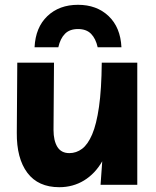

<svg xmlns="http://www.w3.org/2000/svg" viewBox="-20 -770 650 800"><path d="M227 10Q139 10 94 -50Q49 -110 50 -217L52 -509H205L203 -229Q203 -184 219 -158Q235 -132 269 -132Q298 -132 322 -150Q346 -168 364 -210Q382 -252 392.5 -325Q403 -398 404 -509H552V0H399L406 -98Q376 -46 330 -18Q284 10 227 10ZM387 -573Q379 -609 359.5 -629Q340 -649 305 -649Q270 -649 250.5 -629Q231 -609 223 -573H124Q128 -656 177.5 -703Q227 -750 305 -750Q383 -750 432.5 -703Q482 -656 486 -573Z"/></svg>

Font: Livvic
Style: Bold
Weight: 700
Designer: Jacques Le Bailly, Baron von Fonthausen
Version: Version 1.001; ttfautohint (v1.8.2)